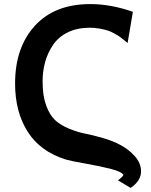

<svg xmlns="http://www.w3.org/2000/svg" viewBox="-20 -736 743 942"><path d="M54 -326Q54 -503 151 -609.5Q248 -716 423 -716Q524 -716 632 -678L606 -525Q605 -526 589 -539Q573 -552 566.5 -556.5Q560 -561 541.5 -571.5Q523 -582 508 -586.5Q493 -591 469.5 -595.5Q446 -600 421 -600Q359 -600 313 -577.5Q267 -555 240.5 -516Q214 -477 201.5 -432Q189 -387 189 -336Q189 -266 206.5 -218.5Q224 -171 250.5 -146.5Q277 -122 318 -105Q359 -88 397.5 -80.5Q436 -73 486 -58.5Q536 -44 572 -24Q612 -3 642 31Q672 65 672 105Q672 151 621 186L559 149Q587 127 585 121Q575 106 525 93Q475 80 404 67.5Q333 55 304 47Q178 8 116 -89.5Q54 -187 54 -326Z"/></svg>

Font: Coval
Style: Black
Weight: 1000
Foundry: Context Ltd
Version: Version 001.000